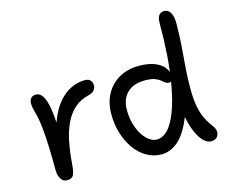

<svg xmlns="http://www.w3.org/2000/svg" viewBox="-106 -909 1279 1071"><g transform="rotate(-15 533.5 -374.0)"><path d="M157 12Q142 12 131 3Q120 -6 114 -23Q108 -40 108 -61Q108 -126 106 -189Q104 -252 98.5 -305Q93 -358 83 -392Q77 -415 74.5 -428Q72 -441 72 -454Q72 -472 81.5 -483.5Q91 -495 111 -495Q129 -495 143.5 -478.5Q158 -462 168 -421.5Q178 -381 182 -309Q186 -237 184 -127L152 -156Q159 -253 183.5 -319.5Q208 -386 242.5 -426Q277 -466 316 -484Q355 -502 393 -502Q418 -502 427.5 -490Q437 -478 437 -461Q437 -447 428 -434.5Q419 -422 397 -416Q345 -404 311 -373.5Q277 -343 255.5 -297.5Q234 -252 222.5 -194Q211 -136 206 -68Q204 -36 198.5 -18.5Q193 -1 183 5.5Q173 12 157 12Z M704 9Q657 9 617.5 -14Q578 -37 549.5 -77Q521 -117 505 -169Q489 -221 489 -279Q489 -346 516.5 -396Q544 -446 594 -474Q644 -502 709 -501Q759 -501 795 -487.5Q831 -474 850.5 -450Q870 -426 870 -395Q870 -382 863 -374.5Q856 -367 847 -367Q834 -367 825 -374Q816 -381 804.5 -390.5Q793 -400 773 -407Q753 -414 719 -414Q651 -414 615 -378Q579 -342 579 -279Q579 -224 596.5 -178Q614 -132 641.5 -105Q669 -78 699 -78Q752 -78 792.5 -150.5Q833 -223 857 -362.5Q881 -502 881 -701Q881 -734 892.5 -747Q904 -760 922 -760Q946 -760 959 -736.5Q972 -713 971 -668Q970 -594 965.5 -536.5Q961 -479 956.5 -424.5Q952 -370 952 -305Q952 -241 960.5 -199Q969 -157 981.5 -131Q994 -105 1005.5 -89Q1017 -73 1025.5 -60Q1034 -47 1034 -31Q1034 -21 1029 -11Q1024 -1 1014 4.5Q1004 10 988 10Q965 10 942.5 -14Q920 -38 903.5 -80Q887 -122 878.5 -175.5Q870 -229 872 -288L918 -301Q898 -189 864.5 -120.5Q831 -52 789.5 -21.5Q748 9 704 9Z"/></g></svg>

Font: Shantell Sans
Style: Regular
Weight: 400
Designer: Stephen Nixon, Anya Danilova, Shantell Martin
Foundry: Arrow Type
Version: Version 1.008;[ac192a2d6]